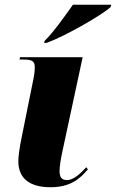

<svg xmlns="http://www.w3.org/2000/svg" viewBox="-20 -776 487 806"><path d="M167 -604 165 -596H176C262 -628 412 -716 444 -746L447 -756H286C255 -712 205 -641 167 -604ZM192 10C275 10 315 -25 349 -65L342 -74C321 -50 289 -20 262 -20C238 -20 231 -33 230 -55C230 -76 234 -105 243 -145L327 -536H64L62 -526H80C118 -526 126 -517 126 -493C126 -473 122 -451 117 -428L73 -210C60 -147 57 -117 57 -99C57 -26 106 10 192 10Z"/></svg>

Font: Noto Serif Display SemiCondensed Black
Style: Italic
Weight: 900
Width: 4
Italic angle: -12°
Designer: Monotype Design Team
Foundry: Monotype Imaging Inc.
Version: Version 2.009